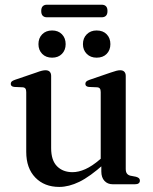

<svg xmlns="http://www.w3.org/2000/svg" viewBox="-20 -762 634 794"><path d="M399 -53V-89L396.5 -92V-381Q396.5 -391 393 -395.8Q389.5 -400.5 381.5 -401L347 -402.5Q339.5 -403.5 336.2 -406.8Q333 -410 333 -415Q333 -421 336.8 -424.8Q340.5 -428.5 350.5 -432L438 -462Q452 -467 461 -469.2Q470 -471.5 477 -471.5Q488.5 -471.5 494.2 -465.2Q500 -459 500 -448V-63.5Q500 -51 504.8 -44.5Q509.5 -38 519 -35.5L542.5 -31Q551 -28.5 554.8 -24.8Q558.5 -21 558.5 -15Q558.5 -8 553.5 -4Q548.5 0 538 0H446Q425 0 412 -14Q399 -28 399 -53ZM88.5 -134V-381Q88.5 -391 85 -395.8Q81.5 -400.5 73.5 -401L39 -402.5Q31 -403.5 27.8 -406.8Q24.5 -410 24.5 -415Q24.5 -421 28.2 -424.8Q32 -428.5 42 -432L130 -462Q144.5 -467.5 153.2 -469.5Q162 -471.5 168 -471.5Q180 -471.5 185.8 -465.2Q191.5 -459 191.5 -448V-149.5Q191.5 -99 215.8 -74.5Q240 -50 280 -50Q305 -50 333 -62.5Q361 -75 393 -102.5L414 -120.5L431.5 -102.5L410.5 -84Q352 -31.5 308.2 -10.2Q264.5 11 225 11Q163.5 11 126 -27.8Q88.5 -66.5 88.5 -134ZM195.5 -523.5Q170 -523.5 154.5 -539.2Q139 -555 139 -579.5Q139 -604.5 154.5 -620.2Q170 -636 195.5 -636Q221 -636 236.2 -620.2Q251.5 -604.5 251.5 -579.5Q251.5 -555 236.2 -539.2Q221 -523.5 195.5 -523.5ZM379.5 -523.5Q354.5 -523.5 338.8 -539.2Q323 -555 323 -579.5Q323 -604.5 338.8 -620.2Q354.5 -636 379.5 -636Q406 -636 421.2 -620.2Q436.5 -604.5 436.5 -579.5Q436.5 -555 421.2 -539.2Q406 -523.5 379.5 -523.5ZM150.5 -716.5Q150.5 -730 156.8 -736.2Q163 -742.5 174 -742.5H400.5Q412 -742.5 418.2 -736.2Q424.5 -730 424.5 -716.5Q424.5 -703 418.2 -696.8Q412 -690.5 400.5 -690.5H174Q163 -690.5 156.8 -696.8Q150.5 -703 150.5 -716.5Z"/></svg>

Font: Fraunces 36pt
Style: Regular
Weight: 400
Version: Version 1.000;[b76b70a41]